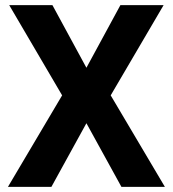

<svg xmlns="http://www.w3.org/2000/svg" viewBox="-20 -731 675 751"><path d="M11 0H181L318 -249L455 0H625L413 -358L620 -711H451L318 -466L185 -711H16L223 -358Z"/></svg>

Font: Aerodynamic
Style: Regular
Weight: 500
Designer: Google
Version: Version 2.000980; 2014